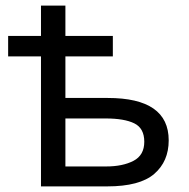

<svg xmlns="http://www.w3.org/2000/svg" viewBox="-20 -664 674 684"><path d="M213 -644V-536H382V-463H213V-315H364Q581 -315 581 -164Q581 -89 529.5 -44.5Q478 0 362 0H126V-463H9V-536H126V-644ZM356 -242H213V-71H358Q417 -71 455.5 -91Q494 -111 494 -159Q494 -207 458.5 -224.5Q423 -242 356 -242Z"/></svg>

Font: Noto IKEA Latin
Style: Regular
Weight: 400
Designer: Monotype Design Team
Foundry: Monotype Imaging Inc.
Version: Version 1.0